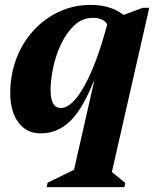

<svg xmlns="http://www.w3.org/2000/svg" viewBox="-20 -531 632 786"><path d="M146 15Q89 15 55.5 -29.5Q22 -74 22 -150Q22 -225 47 -291Q72 -357 117.5 -406.5Q163 -456 223 -483.5Q283 -511 352 -511Q432 -511 486 -470L564 -499H591L438 173L493 218L489 235H171L175 217L283 164L365 -197H363Q319 -86 267.5 -35.5Q216 15 146 15ZM187 -163Q187 -89 229 -89Q275 -89 325 -178.5Q375 -268 417 -424L419 -432Q402 -458 361 -458Q317 -458 284.5 -427.5Q252 -397 230 -350.5Q208 -304 197.5 -253.5Q187 -203 187 -163Z"/></svg>

Font: Platypi
Style: Bold Italic
Weight: 700
Italic angle: -13°
Designer: David Sargent
Foundry: Bolt Cutter Type
Version: Version 1.200; ttfautohint (v1.8.4.7-5d5b)